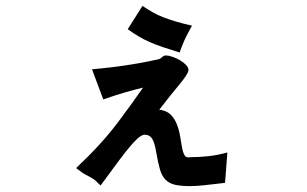

<svg xmlns="http://www.w3.org/2000/svg" viewBox="-20 -522 1040 651"><path d="M520 -150Q545 -147 558.5 -133.5Q572 -120 579.5 -101Q587 -82 590.5 -61Q594 -40 597 -23Q600 -6 605.5 4Q611 14 624 11Q656 11 687 7.5Q718 4 751 -5L743 98Q699 103 673 106Q647 109 624 109Q593 109 573.5 104.5Q554 100 541.5 87.5Q529 75 522.5 53Q516 31 510 -4Q504 -41 495 -53Q486 -65 473 -65Q462 -67 445 -51Q428 -35 407.5 -9Q387 17 364.5 48Q342 79 321 107Q313 100 308.5 95Q304 90 299 86.5Q294 83 287.5 79.5Q281 76 270 70Q260 65 253.5 59.5Q247 54 238 48Q324 -33 378.5 -105.5Q433 -178 465 -225Q436 -218 406.5 -209.5Q377 -201 330 -185L292 -287Q323 -290 350 -293Q377 -296 403.5 -300Q430 -304 458 -309Q486 -314 521 -322Q526 -325 531 -329.5Q536 -334 543 -334Q551 -334 564.5 -329.5Q578 -325 590 -318Q602 -311 611 -301.5Q620 -292 619 -283Q617 -270 587 -234Q557 -198 520 -150ZM413 -423 463 -502Q481 -490 497.5 -480.5Q514 -471 533.5 -463.5Q553 -456 576.5 -449Q600 -442 631 -435Q623 -420 617.5 -410Q612 -400 607.5 -390.5Q603 -381 599 -370.5Q595 -360 589 -344Q557 -354 533 -362Q509 -370 489.5 -378.5Q470 -387 452 -397.5Q434 -408 413 -423Z"/></svg>

Font: D2Coding
Style: Bold
Weight: 700
Monospace: yes
Designer: Yong-Rak Park; Jeong-Hwan Yoon; Sang-Min Lee;
Foundry: NHN Corporation
Version: Version 1.3.2; Build 20180524